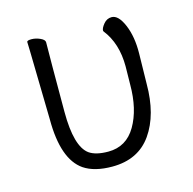

<svg xmlns="http://www.w3.org/2000/svg" viewBox="-80 -562 660 656"><g transform="rotate(-15 250.0 -234.0)"><path d="M240 13Q177 13 140 -12Q75 -57 75 -198Q71 -413 70 -440L69 -474Q70 -479 85 -479Q100 -479 115.5 -472Q131 -465 131 -456Q130 -401 130 -210Q130 -87 173 -56Q196 -40 240 -40Q304 -40 337.5 -97.5Q371 -155 371 -242L372 -306Q372 -388 330 -441L329 -444Q329 -453 340.5 -467Q352 -481 369 -481Q393 -481 411 -438.5Q429 -396 428 -337Q427 -278 426 -230Q426 -121 379 -54Q332 13 240 13Z"/></g></svg>

Font: LXGW WenKai Mono TC Light
Style: Regular
Weight: 300
Designer: LXGW / Fontworks Inc.
Foundry: LXGW / Fontworks Inc.
Version: Version 1.330